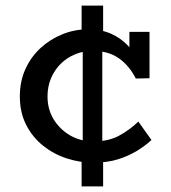

<svg xmlns="http://www.w3.org/2000/svg" viewBox="-20 -654 611 687"><path d="M313 -72Q266 -72 219.5 -87Q173 -102 135 -132Q97 -162 74 -206.5Q51 -251 51 -309Q51 -363 71 -407Q91 -451 125.5 -482.5Q160 -514 203.5 -531.5Q247 -549 293 -549Q342 -549 377 -533.5Q412 -518 437.5 -491Q463 -464 481 -430L443 -437V-540H515V-374L466 -373Q442 -420 404.5 -446Q367 -472 311 -472Q279 -472 249.5 -460Q220 -448 198 -426.5Q176 -405 163 -375Q150 -345 150 -309Q150 -263 172 -227Q194 -191 231 -169.5Q268 -148 315 -148Q368 -148 406 -168.5Q444 -189 475 -219L522 -153Q498 -131 468 -113Q438 -95 400.5 -83.5Q363 -72 313 -72ZM272 13V-121L276 -135V-501L272 -516V-634H349V-516L346 -501V-135L349 -121V13Z"/></svg>

Font: BioRhyme ExtraBold
Style: Regular
Weight: 400
Version: Version 1.600;gftools[0.9.33]